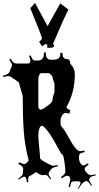

<svg xmlns="http://www.w3.org/2000/svg" viewBox="-36 -1246 669 1300"><path d="M168.9 -1190.9 201.2 -1226.1 286.1 -1068.8 372.1 -1223.1 427.2 -1181.2Q391.6 -1111.3 360.1 -1035.4Q328.6 -959.5 323.2 -950.2L332 -933.1L314 -920.9L307.1 -929.2L306.2 -920.9L283.2 -923.8Q284.2 -936 284.2 -943.8Q276.4 -947.8 272.9 -947.8Q263.2 -944.3 249 -932.1L229 -962.9Q248 -979.5 248 -984.6Q248 -989.7 244.4 -1000Q240.7 -1010.3 234.6 -1026.4Q228.5 -1042.5 225.1 -1051.8ZM204.1 -835.9 220.7 -836.4Q231.4 -836.4 234.9 -838.1Q238.3 -839.8 242.9 -841.8Q247.6 -843.8 249.3 -846.4Q251 -849.1 254.2 -853.3Q257.3 -857.4 258.8 -862.3Q261.7 -876 261.7 -890.1L273.9 -891.1Q273.9 -860.4 284.7 -851.6Q289.1 -847.7 290.8 -845.7Q292.5 -843.8 299.1 -842.8Q305.7 -841.8 307.1 -841.6Q308.6 -841.3 316.4 -841.6Q324.2 -841.8 329.6 -841.8Q335 -841.8 342 -843.3Q349.1 -844.7 356.9 -848.6Q373 -857.4 373 -888.2H386.7Q387.7 -852.1 405.3 -847.7Q413.1 -846.2 420.4 -845.7Q438 -843.8 439 -819.8Q439 -814.9 442.9 -811Q470.7 -781.7 470.7 -744.1Q470.7 -618.7 413.1 -520Q417.5 -507.8 440.9 -500L433.1 -476.1Q420.4 -481 407.5 -481Q394.5 -481 383.8 -463.4Q373 -445.8 374 -423.8L375 -399.9Q375 -397 377 -393.1Q396.5 -375 425.8 -320.8Q478.5 -222.2 505.9 -222.2Q514.2 -222.2 533.7 -227.1L537.1 -216.8Q512.7 -210.4 506.3 -206.1Q500 -201.7 500 -192.9L499 -175.8V-172.9Q499 -157.7 508.3 -141.8Q517.6 -126 527.6 -126Q537.6 -126 559.1 -140.1L564 -130.9Q537.1 -114.3 537.1 -102.5Q537.1 -90.8 552.2 -75.4Q567.4 -60.1 577.1 -60.1Q586.9 -60.1 610.8 -65.9L612.8 -59.1Q586.4 -52.2 580.1 -48.8Q567.9 -41.5 567.9 -30Q567.9 -18.6 586.9 7.8L582 12.2Q567.4 -8.8 560.5 -14.4Q553.7 -20 548.8 -20Q543.9 -20 540 -18.1L527.8 -9.8Q514.2 -1 496.1 34.2L491.7 32.2Q506.8 3.9 509.8 -7.8Q505.4 -19 491.7 -19L458 -17.1Q446.3 -17.1 443.8 -2L438 20H428.7L439.9 -27.8Q439.9 -56.2 418.9 -56.2Q408.2 -56.2 382.8 -39.1L377 -46.9Q406.7 -68.4 406.7 -81.1Q406.7 -105.5 400.6 -147.9Q394.5 -190.4 388.7 -195.8Q377 -205.1 357.4 -242.2Q299.3 -354.5 259.8 -388.2Q255.4 -394 249 -394Q236.3 -394 230 -374.3Q223.6 -354.5 223.6 -329.1Q223.6 -303.7 229.2 -250.2Q234.9 -196.8 235.8 -173.8Q235.8 -167 274.2 -145.5Q312.5 -124 323 -124Q333.5 -124 355 -127.9L356.9 -120.1Q317.4 -112.3 308.1 -98.1L295.9 -79.1Q293 -74.7 293 -67.9Q293 -61 310.1 -36.1L303.7 -32.2Q284.2 -62 272.9 -62L251 -60.1Q240.7 -60.1 224.9 -70.1Q209 -80.1 207.3 -80.1Q205.6 -80.1 203.6 -78.4Q201.7 -76.7 198.5 -74.2Q195.3 -71.8 191.4 -69.3Q180.7 -61.5 171.6 -57.9Q162.6 -54.2 158.7 -49.1Q154.8 -43.9 154.8 -32Q154.8 -20 155.8 -12.2H146Q142.6 -49.8 129.6 -49.8Q116.7 -49.8 90.8 -28.8L86.9 -35.2Q107.4 -50.8 113 -58.3Q118.7 -65.9 118.7 -74.2L121.1 -104Q121.1 -112.3 114.7 -118.7Q108.4 -125 87.9 -137.2L93.8 -147Q120.6 -134.8 128.2 -134.8Q135.7 -134.8 146.7 -145.3Q157.7 -155.8 157.7 -162.1L156.7 -167Q131.8 -260.7 124.8 -359.6Q117.7 -458.5 117.7 -596.2Q117.2 -596.2 104.7 -641.8Q92.3 -687.5 90.8 -689L39.1 -725.1Q28.3 -731 18.8 -731Q9.3 -731 -13.2 -724.1L-16.1 -732.9Q8.3 -740.2 16.4 -745.6Q24.4 -751 27.8 -759.8L43 -794.9Q44.9 -800.8 44.9 -808.3Q44.9 -815.9 26.9 -842.8L34.7 -849.1Q48.8 -827.6 56.4 -821.8Q64 -815.9 73.7 -815.9H153.8Q160.6 -815.9 165.3 -821.3Q169.9 -826.7 169.9 -836.7Q169.9 -846.7 160.6 -867.2L171.9 -871.1Q183.6 -840.8 192.9 -837.4Q196.8 -835.9 204.1 -835.9ZM223.6 -717.8V-522.9Q223.6 -514.6 228.5 -509.3Q233.4 -503.9 239.3 -503.9Q245.1 -503.9 251 -506.8L268.1 -516.1Q271.5 -521.5 285.6 -529.8Q320.8 -550.3 320.8 -579.1Q320.8 -587.9 326.9 -604Q333 -620.1 333 -627.9V-675.8Q333 -683.6 326.9 -697Q320.8 -710.4 320.8 -718Q320.8 -725.6 314.5 -733.4Q299.8 -751 293 -751H244.6Q235.4 -751 229.5 -737.3Q223.6 -723.6 223.6 -717.8Z"/></svg>

Font: Eater Caps
Style: Regular
Weight: 400
Version: Version 001.002